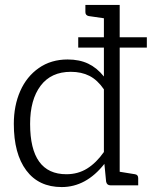

<svg xmlns="http://www.w3.org/2000/svg" viewBox="-20 -751 615 778"><path d="M575 -558H465V-55L527 -45Q540 -43 540 -29V0H428Q413 0 410 -15L403 -87Q329 7 230 7Q137 7 86.5 -60.5Q36 -128 36 -249Q36 -323 62 -382Q88 -441 137.5 -475.5Q187 -510 254 -510Q302 -510 337.5 -493Q373 -476 401 -441V-558H297V-600H401V-677L339 -686Q326 -689 326 -702V-731H465V-600H575ZM401 -389Q375 -427 342.5 -443.5Q310 -460 267 -460Q187 -460 144.5 -403.5Q102 -347 102 -249Q102 -45 249 -45Q296 -45 333 -68Q370 -91 401 -135Z"/></svg>

Font: Aleo Light
Style: Regular
Weight: 300
Designer: Alessio Laiso
Foundry: Alessio Laiso
Version: Version 2.000